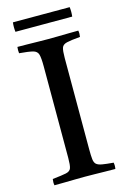

<svg xmlns="http://www.w3.org/2000/svg" viewBox="-125 -881 620 941"><g transform="rotate(-15 185.0 -411.0)"><path d="M240 -589V-124Q240 -93 242 -75Q244 -57 253 -49Q262 -41 282 -37.5Q302 -34 339 -31Q342 -15 339 1Q319 1 290 0.5Q261 0 232.5 -0.5Q204 -1 185 -1Q166 -1 137.5 -0.5Q109 0 80.5 0.5Q52 1 30 1Q27 -14 30 -31Q78 -36 99 -40.5Q120 -45 125 -60Q130 -75 130 -111V-576Q130 -618 125 -636Q120 -654 99 -659.5Q78 -665 30 -669Q28 -684 30 -701Q51 -701 80.5 -700.5Q110 -700 139 -699.5Q168 -699 187 -699Q206 -699 234 -699.5Q262 -700 291 -700.5Q320 -701 339 -701Q342 -686 339 -669Q292 -665 271 -660Q250 -655 245 -640Q240 -625 240 -589ZM40 -823H328Q331 -799 328 -775H40Q37 -799 40 -823Z"/></g></svg>

Font: Tiro Gurmukhi
Style: Regular
Weight: 400
Designer: Gurmukhi: John Hudson & Fiona Ross. Latin: John Hudson.
Foundry: Tiro Typeworks Ltd.
Version: Version 1.52